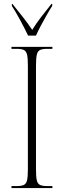

<svg xmlns="http://www.w3.org/2000/svg" viewBox="-20 -951 324 971"><path d="M38 0V-10H65Q89 -10 101 -16Q113 -22 117 -40Q121 -58 121 -95V-619Q121 -656 117 -674Q113 -692 101 -698Q89 -704 65 -704H38V-714H245V-704H219Q194 -704 182 -698Q170 -692 166 -673.5Q162 -655 162 -619V-95Q162 -58 166 -40Q170 -22 182 -16Q194 -10 219 -10H245V0ZM122 -771Q106 -805 82.5 -848.5Q59 -892 40 -921V-931H43Q71 -896 95.5 -865Q120 -834 143 -800Q164 -834 188 -865Q212 -896 240 -931H244V-921Q231 -901 216 -874.5Q201 -848 186.5 -821Q172 -794 162 -771Z"/></svg>

Font: Noto Serif Display Condensed ExtraLight
Style: Regular
Weight: 200
Width: 3
Designer: Monotype Design Team
Foundry: Monotype Imaging Inc.
Version: Version 2.009